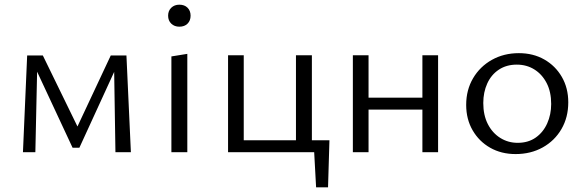

<svg xmlns="http://www.w3.org/2000/svg" viewBox="-20 -650 2488 820"><path d="M78 0 96 -413H140L131 0ZM473 0 467 -382 491 -394 319 -19H290L123 -377L127 -413H163L320 -91H302L453 -413H520L539 0Z M712 0V-409L780 -420V0ZM746 -536Q725 -536 711.5 -549Q698 -562 698 -583Q698 -604 711.5 -617Q725 -630 746 -630Q768 -630 781 -617Q794 -604 794 -583Q794 -562 781 -549Q768 -536 746 -536Z M1244 0V-414H1312V0ZM986 0V-51H1279V0ZM954 0V-414H1021V0ZM1275 0V-51H1387L1358 0ZM1330 150 1319 -51H1387L1381 150Z M1784 0V-414H1851V0ZM1487 0V-414H1554V0ZM1519 -182V-233H1819V-182Z M2182 8Q2121 8 2073.5 -19Q2026 -46 1998.5 -93.5Q1971 -141 1971 -202Q1971 -266 2000.5 -316Q2030 -366 2081 -394.5Q2132 -423 2196 -423Q2257 -423 2304.5 -396Q2352 -369 2379.5 -321.5Q2407 -274 2407 -213Q2407 -149 2378 -99Q2349 -49 2298 -20.5Q2247 8 2182 8ZM2191 -40Q2236 -40 2268 -62.5Q2300 -85 2317 -123Q2334 -161 2334 -206Q2334 -258 2314.5 -295.5Q2295 -333 2262 -353.5Q2229 -374 2187 -374Q2143 -374 2110.5 -352.5Q2078 -331 2061 -293.5Q2044 -256 2044 -210Q2044 -158 2063.5 -120Q2083 -82 2116.5 -61Q2150 -40 2191 -40Z"/></svg>

Font: Ysabeau Office
Style: Regular
Weight: 400
Designer: Christian Thalmann (Catharsis Fonts)
Version: Version 2.001;gftools[0.9.30]; featfreeze: tnum,lnum,ss02